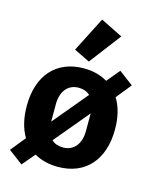

<svg xmlns="http://www.w3.org/2000/svg" viewBox="-127 -900 826 1034"><g transform="rotate(15 286.0 -383.0)"><path d="M435 -755 312 -816 213 -622 301 -579ZM94 50 154 -21C190 0 235 12 286 12C440 12 532 -93 532 -262C532 -329 518 -387 490 -431L558 -515L478 -575L418 -503C381 -525 337 -537 286 -537C132 -537 40 -432 40 -263C40 -195 54 -138 81 -93L14 -10ZM286 -96C260 -96 238 -104 222 -119L383 -312V-214C383 -143 347 -96 286 -96ZM189 -311C189 -382 225 -429 286 -429C311 -429 333 -421 349 -406L189 -214Z"/></g></svg>

Font: LVC Sans
Style: Bold
Weight: 700
Designer: Mike Abbink, Paul van der Laan, Pieter van Rosmalen
Foundry: Bold Monday
Version: Version 3.0